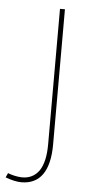

<svg xmlns="http://www.w3.org/2000/svg" viewBox="-143 -549 369 774"><g transform="rotate(5 41.5 -162.0)"><path d="M-28 173C-47 172 -65 168 -83 161L-91 179C-66 188 -45 193 -26 193C11 193 40 179 59 152C78 125 88 84 88 31V-517H68V31C68 78 60 114 44 138C27 162 3 174 -28 173Z"/></g></svg>

Font: Argentum Sans Thin
Style: Regular
Weight: 250
Designer: Julieta Ulanovsky
Foundry: Julieta Ulanovsky
Version: Version 5.001;February 15, 2019;FontCreator 11.5.0.2425 64-b